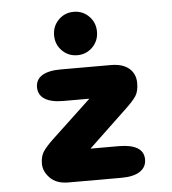

<svg xmlns="http://www.w3.org/2000/svg" viewBox="-52 -759 722 807"><g transform="rotate(-5 309.5 -356.0)"><path d="M100 -87.5Q100 -119 113 -138.8Q126 -158.5 155 -186L322.5 -343H212.5Q161.5 -343 134.5 -360.2Q107.5 -377.5 107.5 -410Q107.5 -442.5 134.5 -459.2Q161.5 -476 212.5 -476H424Q475 -476 501.8 -452.8Q528.5 -429.5 528.5 -391Q528.5 -356.5 516 -337.2Q503.5 -318 474 -290L309 -133.5H428.5Q479.5 -133.5 506.5 -117.2Q533.5 -101 533.5 -68.5Q533.5 -36 506.5 -18Q479.5 0 428.5 0H205Q153.5 0 126.8 -27.8Q100 -55.5 100 -87.5ZM288.5 -529.5Q250.5 -529.5 224.2 -556Q198 -582.5 198 -621Q198 -659.5 224.2 -686Q250.5 -712.5 288.5 -712.5Q326.5 -712.5 352.8 -686Q379 -659.5 379 -621Q379 -582.5 352.8 -556Q326.5 -529.5 288.5 -529.5Z"/></g></svg>

Font: Sono Monospace ExtraBold
Style: Regular
Weight: 800
Version: Version 2.112